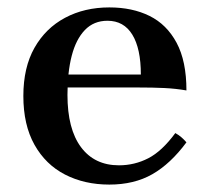

<svg xmlns="http://www.w3.org/2000/svg" viewBox="-20 -483 566 518"><path d="M275 15Q208 15 155.5 -12Q103 -39 73 -92.5Q43 -146 43 -224Q43 -301 73 -354Q103 -407 155.5 -435Q208 -463 275 -463Q337 -463 383.5 -440Q430 -417 456.5 -367.5Q483 -318 483 -239Q454 -244 423.5 -245.5Q393 -247 350 -247H142V-282H360Q360 -352 337 -389.5Q314 -427 270 -427Q233 -427 209 -402Q185 -377 173.5 -332.5Q162 -288 162 -227Q162 -135 198.5 -86Q235 -37 301 -37Q343 -37 380 -56Q417 -75 453 -124Q462 -119 469 -113Q476 -107 483 -99Q440 -41 391 -13Q342 15 275 15Z"/></svg>

Font: Poltawski Nowy Medium
Style: Regular
Weight: 500
Version: Version 1.001;gftools[0.9.25]